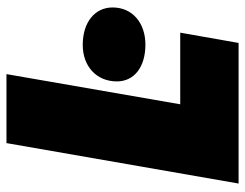

<svg xmlns="http://www.w3.org/2000/svg" viewBox="-100 -640 740 579"><g transform="rotate(-90 269.5 -350.0)"><path d="M425 -281C489 -281 537 -319 537 -380C537 -433 493 -470 424 -470C360 -470 314 -429 314 -367C314 -315 357 -281 425 -281ZM6 0H430L461 -176H245L336 -700H128Z"/></g></svg>

Font: Fixel Text 20240404 Black
Style: Italic
Weight: 900
Width: 4
Italic angle: -10°
Designer: AlfaBravo + MacPaw
Foundry: Kyrylo Tkachov, Marchela Mozhyna, Serhii Makarenko, Maria Weinstein, Zakhar Kryvoshyya
Version: Version 1.211;Glyphs 3.2 (3225)